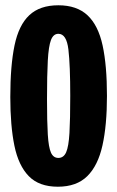

<svg xmlns="http://www.w3.org/2000/svg" viewBox="-20 -693 444 727"><path d="M199 14Q128 14 89 -26Q50 -66 34.5 -141.5Q19 -217 19 -326Q19 -444 35 -521Q51 -598 91 -635.5Q131 -673 201 -673Q271 -673 311.5 -635Q352 -597 368.5 -521Q385 -445 385 -330Q385 -219 368 -142.5Q351 -66 310.5 -26Q270 14 199 14ZM201 -95Q221 -95 230.5 -116.5Q240 -138 243 -189.5Q246 -241 246 -330Q246 -446 239 -505.5Q232 -565 201 -565Q182 -565 173 -541.5Q164 -518 161 -463.5Q158 -409 158 -317Q158 -232 161 -183.5Q164 -135 173 -115Q182 -95 201 -95Z"/></svg>

Font: Bricolage Grotesque 96pt Condensed Bricolage Grotesque 48pt Condensed Regular
Style: Bold
Weight: 700
Width: 3
Designer: Mathieu Triay
Foundry: Atelier Triay
Version: Version 1.001; ttfautohint (v1.8.4.7-5d5b);gftools[0.9.33.de